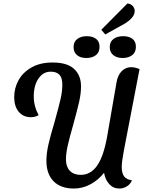

<svg xmlns="http://www.w3.org/2000/svg" viewBox="-20 -1067 834 1109"><path d="M248 -139Q248 -181 260 -233.5Q272 -286 295 -362Q319 -448 329.5 -493.5Q340 -539 340 -578Q340 -618 323 -635.5Q306 -653 273 -653Q229 -653 202 -613Q175 -573 175 -510Q175 -454 203 -402Q183 -390 159 -390Q114 -390 88 -421.5Q62 -453 62 -506Q62 -558 87 -603.5Q112 -649 162 -677.5Q212 -706 284 -706Q368 -706 408 -669Q448 -632 448 -568Q448 -527 437 -478.5Q426 -430 403 -347Q381 -270 371 -225.5Q361 -181 361 -145Q361 -104 383.5 -80.5Q406 -57 446 -57Q505 -57 542.5 -112.5Q580 -168 600 -285L653 -591Q660 -633 683 -656Q706 -679 738 -679Q759 -679 786 -668L695 -195Q683 -131 683 -103Q683 -66 697.5 -47.5Q712 -29 742 -26Q734 -4 713.5 9Q693 22 670 22Q634 22 611 -3.5Q588 -29 581 -69Q548 -27 502.5 -2.5Q457 22 407 22Q331 22 289.5 -20Q248 -62 248 -139ZM716 -1047Q735 -1045 746.5 -1032.5Q758 -1020 758 -1003Q758 -979 734.5 -956.5Q711 -934 678 -918L588 -868L565 -895ZM405 -795Q405 -826 426.5 -842Q448 -858 481 -858Q515 -858 535 -842.5Q555 -827 555 -797Q555 -765 534 -748.5Q513 -732 478 -732Q445 -732 425 -748.5Q405 -765 405 -795ZM614 -795Q614 -826 635.5 -842Q657 -858 692 -858Q725 -858 745 -842.5Q765 -827 765 -797Q765 -765 743.5 -748.5Q722 -732 689 -732Q655 -732 634.5 -748.5Q614 -765 614 -795Z"/></svg>

Font: Sansita SW
Style: Italic
Weight: 400
Italic angle: -11°
Designer: Pablo Cosgaya
Foundry: Omnibus-Type
Version: Version 1.000